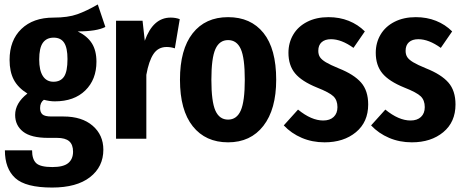

<svg xmlns="http://www.w3.org/2000/svg" viewBox="-20 -623 2082 862"><path d="M453 -502Q414 -482 329 -482Q372 -461 392.5 -428.5Q413 -396 413 -346Q413 -266 363 -217Q313 -168 226 -168Q203 -168 177 -175Q160 -163 160 -138Q160 -119 170.5 -109.5Q181 -100 211 -100H265Q348 -100 396 -58.5Q444 -17 444 49Q444 126 384 172.5Q324 219 214 219Q95 219 48.5 176.5Q2 134 2 52H124Q124 92 142.5 109.5Q161 127 215 127Q265 127 286.5 109Q308 91 308 58Q308 26 290.5 11Q273 -4 236 -4H196Q119 -4 83.5 -32Q48 -60 48 -107Q48 -160 103 -203Q61 -229 42 -265Q23 -301 23 -354Q23 -442 76 -493Q129 -544 220 -544Q285 -544 327 -559Q369 -574 419 -603ZM156 -356Q156 -307 172.5 -281.5Q189 -256 220 -256Q252 -256 267.5 -279Q283 -302 283 -358Q283 -408 268 -431Q253 -454 221 -454Q189 -454 172.5 -431Q156 -408 156 -356Z M787 -537 765 -406Q747 -412 728 -412Q690 -412 669 -380.5Q648 -349 637 -287V0H501V-530H620L630 -440Q667 -544 746 -544Q769 -544 787 -537Z M1220 -265Q1220 -132 1162.5 -58Q1105 16 1004 16Q903 16 845.5 -56Q788 -128 788 -265Q788 -401 845 -473.5Q902 -546 1004 -546Q1106 -546 1163 -475Q1220 -404 1220 -265ZM929 -265Q929 -167 947 -126.5Q965 -86 1004 -86Q1043 -86 1061 -127Q1079 -168 1079 -265Q1079 -363 1061 -403Q1043 -443 1004 -443Q965 -443 947 -402.5Q929 -362 929 -265Z M1618 -482 1567 -408Q1513 -447 1466 -447Q1439 -447 1424 -433.5Q1409 -420 1409 -395Q1409 -378 1416.5 -366.5Q1424 -355 1443 -343.5Q1462 -332 1501 -316Q1569 -289 1601 -252.5Q1633 -216 1633 -154Q1633 -75 1578 -29.5Q1523 16 1437 16Q1382 16 1335 -4Q1288 -24 1254 -60L1318 -131Q1378 -82 1431 -82Q1461 -82 1478 -98Q1495 -114 1495 -142Q1495 -173 1477 -190.5Q1459 -208 1403 -230Q1334 -258 1304.5 -294Q1275 -330 1275 -386Q1275 -431 1296.5 -467.5Q1318 -504 1359 -525Q1400 -546 1455 -546Q1504 -546 1545.5 -529.5Q1587 -513 1618 -482Z M2010 -482 1959 -408Q1905 -447 1858 -447Q1831 -447 1816 -433.5Q1801 -420 1801 -395Q1801 -378 1808.5 -366.5Q1816 -355 1835 -343.5Q1854 -332 1893 -316Q1961 -289 1993 -252.5Q2025 -216 2025 -154Q2025 -75 1970 -29.5Q1915 16 1829 16Q1774 16 1727 -4Q1680 -24 1646 -60L1710 -131Q1770 -82 1823 -82Q1853 -82 1870 -98Q1887 -114 1887 -142Q1887 -173 1869 -190.5Q1851 -208 1795 -230Q1726 -258 1696.5 -294Q1667 -330 1667 -386Q1667 -431 1688.5 -467.5Q1710 -504 1751 -525Q1792 -546 1847 -546Q1896 -546 1937.5 -529.5Q1979 -513 2010 -482Z"/></svg>

Font: Fira Sans Extra Condensed SemiBold
Style: Regular
Weight: 600
Width: 1
Designer: Carrois Corporate & Edenspiekermann AG
Foundry: Carrois Corporate GbR & Edenspiekermann AG
Version: Version 4.203